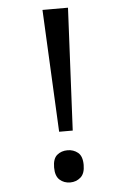

<svg xmlns="http://www.w3.org/2000/svg" viewBox="-53 -751 488 802"><g transform="rotate(-5 191.5 -350.0)"><path d="M181 -201 156 -714H263L238 -201ZM147 -54Q147 -91 165 -106Q183 -121 209 -121Q234 -121 252.5 -106Q271 -91 271 -54Q271 -18 252.5 -2Q234 14 209 14Q183 14 165 -2Q147 -18 147 -54Z"/></g></svg>

Font: hexlhindi05
Style: Book
Weight: 400
Designer: Jelle Bosma - Monotype Design Team
Foundry: Monotype Imaging Inc.
Version: Version 2.003